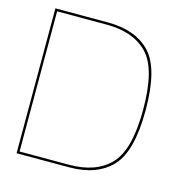

<svg xmlns="http://www.w3.org/2000/svg" viewBox="-101 -769 831 864"><g transform="rotate(15 314.5 -337.5)"><path d="M52 0H296.5Q426 0 494.5 -72.5Q563 -145 563 -337.5Q563 -530.5 494.8 -602.8Q426.5 -675 296.5 -675H52ZM63 -11V-664H294Q419 -664 485.2 -595.2Q551.5 -526.5 551.5 -337.5Q551.5 -149.5 485.2 -80.2Q419 -11 294 -11Z"/></g></svg>

Font: Anybody SemiExpanded Thin
Style: Regular
Weight: 250
Width: 6
Version: Version 1.113;gftools[0.9.25]